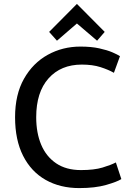

<svg xmlns="http://www.w3.org/2000/svg" viewBox="-20 -946 664 981"><path d="M385 15Q287 15 213 -27Q139 -69 98 -150Q57 -231 57 -347Q57 -463 102.5 -543.5Q148 -624 224 -666Q300 -708 391 -708Q446 -708 487 -699Q528 -690 554.5 -678.5Q581 -667 593 -659L562 -574Q534 -590 493.5 -603Q453 -616 398 -616Q291 -616 228 -545.5Q165 -475 165 -347Q165 -267 190.5 -206.5Q216 -146 267 -111.5Q318 -77 394 -77Q461 -77 504 -90Q547 -103 572 -116L600 -31Q578 -17 522 -1Q466 15 385 15ZM271 -738 231 -783 373 -926 515 -783 476 -738 373 -826Z"/></svg>

Font: Ubuntu Sans Medium
Style: Regular
Weight: 500
Designer: Dalton Maag Ltd
Foundry: Dalton Maag Ltd
Version: Version 1.006; ttfautohint (v1.8.4.7-5d5b)